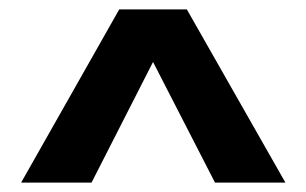

<svg xmlns="http://www.w3.org/2000/svg" viewBox="-20 -744 652 409"><path d="M25 -355H175L306 -612L438 -355H588L378 -724H234Z"/></svg>

Font: Work Sans
Style: Bold
Weight: 700
Designer: Wei Huang
Foundry: Wei Huang
Version: Version 2.012